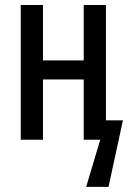

<svg xmlns="http://www.w3.org/2000/svg" viewBox="-20 -559 525 768"><path d="M63 0V-539.1H151.9V-317.4H314.9V-539.1H403.8V-77.6H471.7L414.1 188.5H324.7L380.9 0H314.9V-241.2H151.9V0Z"/></svg>

Font: Open Sans Condensed Medium
Style: Regular
Weight: 500
Width: 3
Designer: Monotype Design Team
Foundry: Monotype Imaging Inc.
Version: Version 3.000